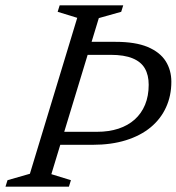

<svg xmlns="http://www.w3.org/2000/svg" viewBox="-38 -696 658 716"><path d="M324 -204.5Q368 -204.5 403.8 -216.2Q439.5 -228 464.5 -250.5Q489.5 -273 503 -305.5Q516.5 -338 516.5 -380Q516.5 -416 502.2 -440.8Q488 -465.5 456.5 -478.5Q425 -491.5 374.5 -491.5H215.5L237 -540H393Q467 -540 512.8 -520.8Q558.5 -501.5 579.8 -468Q601 -434.5 601 -391Q601 -339 581.2 -295.8Q561.5 -252.5 523.8 -221.2Q486 -190 431.5 -173Q377 -156 308 -156H118.5L129.5 -204.5ZM250 -629.5 177 -652 184.5 -676H421.5L414 -652L330.5 -628.5L153.5 -46.5L226.5 -24L219 0H-17.5L-10 -24L73.5 -48Z"/></svg>

Font: Newsreader 16pt 16pt
Style: Italic
Weight: 400
Italic angle: -17°
Version: Version 1.003